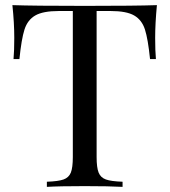

<svg xmlns="http://www.w3.org/2000/svg" viewBox="-20 -728 661 748"><path d="M584.5 -580.1Q584.5 -529.8 587.4 -498H564.5Q556.6 -575.7 544.7 -613Q532.7 -650.4 502.7 -667.7Q472.7 -685.1 410.6 -685.1H356.4V-116.2Q356.4 -74.7 364.3 -55.4Q372.1 -36.1 392.6 -28.8Q413.1 -21.5 457.5 -20V0Q404.8 -2.9 310.5 -2.9Q210.4 -2.9 162.6 0V-20Q207 -21.5 227.5 -28.8Q248 -36.1 255.9 -55.4Q263.7 -74.7 263.7 -116.2V-685.1H209.5Q147.5 -685.1 117.4 -667.7Q87.4 -650.4 75.4 -613Q63.5 -575.7 55.7 -498H32.7Q35.6 -529.8 35.6 -580.1Q35.6 -638.7 28.3 -708Q111.3 -705.1 310.5 -705.1Q508.3 -705.1 591.3 -708Q584.5 -636.7 584.5 -580.1Z"/></svg>

Font: TypoPRO Playfair Display
Style: Regular
Weight: 400
Designer: Claus Eggers Sørensen
Foundry: Claus Eggers Sørensen
Version: Version 1.004;PS 001.004;hotconv 1.0.70;makeotf.lib2.5.58329